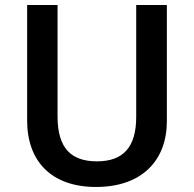

<svg xmlns="http://www.w3.org/2000/svg" viewBox="-20 -734 771 764"><path d="M644 -714H522V-269C522 -148 470 -92 366 -92C264 -92 209 -143 209 -271V-714H88V-254C88 -92 185 10 362 10C546 10 644 -97 644 -252Z"/></svg>

Font: Noto Sans Armenian Semi
Style: Regular
Weight: 600
Designer: Monotype Design Team
Foundry: Monotype Imaging Inc.
Version: Version 1.901